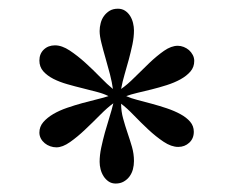

<svg xmlns="http://www.w3.org/2000/svg" viewBox="-20 -715 540 445"><path d="M430.2 -573.7Q430.2 -559.6 421.4 -549.3Q412.6 -539.1 398.4 -531.2Q384.3 -523.4 366.7 -517.8Q349.1 -512.2 331.5 -507.8Q314 -503.4 298.3 -499.8Q282.7 -496.1 272.5 -492.2Q283.2 -487.3 299.1 -483.2Q314.9 -479 332.3 -474.4Q349.6 -469.7 366.9 -463.9Q384.3 -458 398.2 -450.4Q412.1 -442.9 420.7 -432.9Q429.2 -422.9 429.2 -409.7Q429.2 -394 418.7 -384.3Q408.2 -374.5 393.1 -374.5Q377 -374.5 359.1 -386.5Q341.3 -398.4 323.7 -414.8Q306.2 -431.2 290 -448Q273.9 -464.8 260.7 -474.6Q260.7 -457 265.4 -440.2Q270 -423.3 275.6 -407Q281.2 -390.6 285.9 -374.5Q290.5 -358.4 290.5 -341.8Q290.5 -332 288.1 -322.8Q285.6 -313.5 280.3 -306.2Q274.9 -298.8 266.8 -294.2Q258.8 -289.6 248 -289.6Q238.8 -289.6 231.7 -294.4Q224.6 -299.3 220 -306.6Q215.3 -314 213.1 -322.8Q210.9 -331.5 210.9 -339.8Q210.9 -355.5 214.6 -372.8Q218.3 -390.1 223.1 -407.7Q228 -425.3 233.4 -442.4Q238.8 -459.5 242.7 -475.6Q229 -465.8 211.9 -448.5Q194.8 -431.2 177.2 -414.6Q159.7 -397.9 142.3 -385.7Q125 -373.5 110.8 -373.5Q103.5 -373.5 96.4 -376Q89.4 -378.4 83.7 -383.1Q78.1 -387.7 74.7 -394Q71.3 -400.4 71.3 -407.7Q71.3 -421.4 80.3 -431.9Q89.4 -442.4 103.5 -450.7Q117.7 -459 135.5 -465.1Q153.3 -471.2 171.1 -476.1Q189 -481 205.1 -484.9Q221.2 -488.8 231.4 -492.2Q221.2 -497.6 205.6 -501.7Q189.9 -505.9 172.1 -510.3Q154.3 -514.6 136.2 -519.8Q118.2 -524.9 103.8 -532.2Q89.4 -539.6 80.3 -549.8Q71.3 -560.1 71.3 -574.7Q71.3 -590.3 81.5 -600.1Q91.8 -609.9 107.4 -609.9Q123.5 -609.9 141.6 -597.9Q159.7 -585.9 177.7 -569.6Q195.8 -553.2 212.4 -536.1Q229 -519 241.7 -508.8Q239.7 -523.9 234.9 -542.7Q230 -561.5 224.6 -580.1Q219.2 -598.6 215.1 -615.2Q210.9 -631.8 210.9 -643.1Q210.9 -652.3 213.4 -661.6Q215.8 -670.9 221.2 -678.2Q226.6 -685.5 234.4 -690.2Q242.2 -694.8 253.4 -694.8Q262.7 -694.8 269.8 -690.2Q276.9 -685.5 281.5 -678.2Q286.1 -670.9 288.3 -661.9Q290.5 -652.8 290.5 -644.5Q290.5 -628.9 286.9 -611.8Q283.2 -594.7 278.6 -577.4Q273.9 -560.1 268.8 -542.7Q263.7 -525.4 260.7 -508.8Q275.4 -519 292.2 -535.9Q309.1 -552.7 326.2 -569.1Q343.3 -585.4 360.1 -597.2Q377 -608.9 392.1 -608.9Q398.9 -608.9 405.8 -606.2Q412.6 -603.5 418 -598.9Q423.3 -594.2 426.8 -587.6Q430.2 -581.1 430.2 -573.7Z"/></svg>

Font: Doulos SIL Viet
Style: Regular
Weight: 400
Designer: Walt Agee, Victor Gaultney, Peter Martin, Debbi Hosken, Becca Hirsbrunner
Foundry: SIL International
Version: Version 5.000